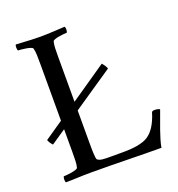

<svg xmlns="http://www.w3.org/2000/svg" viewBox="-120 -746 790 850"><g transform="rotate(-20 275.0 -321.0)"><path d="M376 -436.5 34.2 -202.1C30.3 -199.2 44.9 -179.7 50.8 -173.8L393.6 -406.2C397.5 -409.2 380.9 -431.6 376 -436.5ZM205.1 -116.2V-530.3C205.1 -559.6 205.1 -586.9 210 -602.5C212.9 -613.3 265.6 -618.2 277.3 -618.2C281.2 -623 282.2 -641.6 277.3 -646.5C237.3 -644.5 201.2 -641.6 163.1 -641.6C125 -641.6 87.9 -644.5 47.9 -646.5C43 -641.6 43.9 -623 47.9 -618.2C59.6 -618.2 112.3 -613.3 115.2 -602.5C120.1 -586.9 120.1 -559.6 120.1 -530.3V-113.3C120.1 -84 120.1 -56.6 115.2 -41C112.3 -30.3 59.6 -25.4 47.9 -25.4C43.9 -20.5 43 -2 47.9 2.9C85.9 2.9 118.2 0 164.1 0C293.9 0 390.6 3.9 497.1 3.9C503.9 -39.1 531.2 -105.5 549.8 -158.2C546.9 -161.1 535.2 -164.1 525.4 -164.1C518.6 -164.1 512.7 -162.1 511.7 -158.2C496.1 -106.4 474.6 -76.2 450.2 -59.6C422.9 -41 373 -36.1 335.9 -36.1H280.3C239.3 -36.1 223.6 -36.1 210.9 -45.9C205.1 -50.8 205.1 -101.6 205.1 -116.2Z"/></g></svg>

Font: Crimson
Style: Roman
Weight: 400
Version: Version 0.2